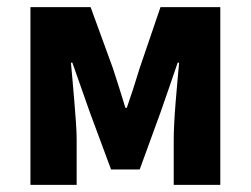

<svg xmlns="http://www.w3.org/2000/svg" viewBox="-20 -516 700 536"><path d="M65 0V-496H233L295 -326Q305 -296 313.5 -268.5Q322 -241 330 -215H334Q343 -241 352 -268.5Q361 -296 370 -326L428 -496H595V0H465V-127Q465 -147 466.5 -175Q468 -203 470.5 -233Q473 -263 475.5 -291.5Q478 -320 480 -341H476Q465 -308 452 -271Q439 -234 428 -202L370 -43H290L231 -202Q220 -234 206.5 -271.5Q193 -309 182 -341H178Q180 -320 182.5 -291.5Q185 -263 187.5 -233Q190 -203 192 -175Q194 -147 194 -127V0Z"/></svg>

Font: TT Toshiba Sans
Style: Bold
Weight: 700
Designer: Paul D. Hunt
Foundry: Toshiba Corporation
Version: Version 2.020;PS 2.000;hotconv 1.0.86;makeotf.lib2.5.63406